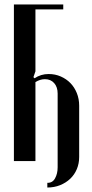

<svg xmlns="http://www.w3.org/2000/svg" viewBox="-20 -718 409 856"><path d="M138 -676V-400L129 -374L134 -369Q162 -388 197 -388Q226 -388 251 -377Q276 -366 294 -347.5Q312 -329 322.5 -303Q333 -277 333 -247V-18Q333 11 322.5 36Q312 61 293 79Q274 97 248 107.5Q222 118 191 118V97Q214 98 225.5 77Q237 56 237 28V-301Q237 -330 221.5 -347.5Q206 -365 180 -365Q159 -365 138 -352V0H42V-698H262V-676Z"/></svg>

Font: Moniqa Narrow Heading
Style: Bold
Weight: 700
Width: 4
Designer: Rajesh Rajput
Foundry: Rajesh Rajput
Version: Version 1.000